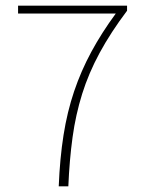

<svg xmlns="http://www.w3.org/2000/svg" viewBox="-20 -660 512 680"><path d="M188 0Q192 -99 205 -181.5Q218 -264 242.5 -336.5Q267 -409 303.5 -476.5Q340 -544 390 -612H44V-640H430V-622Q372 -545 333 -473Q294 -401 271 -327.5Q248 -254 237 -174Q226 -94 222 0Z"/></svg>

Font: Mada ExtraLight
Style: Regular
Weight: 250
Designer: Khaled Hosny
Version: Version 1.5